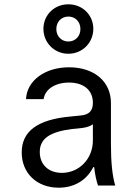

<svg xmlns="http://www.w3.org/2000/svg" viewBox="-20 -863 640 893"><path d="M412 -385C412 -348 395 -330 357 -326L307 -321C155 -307 81 -253 81 -154C81 -57 152 10 253 10C326 10 383 -25 414 -86H418C422 -51 428 -22 436 0H516C502 -47 496 -109 496 -193V-384C496 -484 418 -550 301 -550C189 -550 105 -488 101 -402H183C189 -448 237 -479 301 -479C370 -479 412 -443 412 -385ZM412 -285V-210C412 -124 348 -59 268 -59C206 -59 165 -97 165 -156C165 -218 211 -250 316 -263L364 -268C384 -271 400 -276 412 -285ZM182 -729C182 -664 233 -613 298 -613C363 -613 414 -664 414 -729C414 -793 364 -843 298 -843C232 -843 182 -793 182 -729ZM298 -670C266 -670 242 -694 242 -728C242 -762 266 -786 298 -786C330 -786 354 -762 354 -728C354 -694 330 -670 298 -670Z"/></svg>

Font: CommitMonoNiceRocks
Style: Regular
Weight: 400
Monospace: yes
Designer: Eigil Nikolajsen
Foundry: Eigil Nikolajsen
Version: Version 1.143